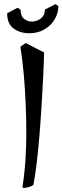

<svg xmlns="http://www.w3.org/2000/svg" viewBox="-20 -888 306 941"><path d="M98 33Q90 33 90 29Q101 -42 105 -108Q109 -174 109 -235Q109 -302 106 -376Q103 -450 96.5 -523Q90 -596 80 -659L106 -677L196 -631Q195 -578 191.5 -509.5Q188 -441 183.5 -366.5Q179 -292 173 -220Q167 -148 159.5 -86.5Q152 -25 144 17Q138 24 122 28.5Q106 33 98 33ZM124 -725Q78 -725 46.5 -748.5Q15 -772 15 -823L66 -850L81 -840Q81 -809 99 -795Q117 -781 140.5 -782.5Q164 -784 182 -799Q200 -814 200 -841L252 -868L266 -858Q266 -823 247.5 -792.5Q229 -762 197 -743.5Q165 -725 124 -725Z"/></svg>

Font: Julee
Style: Regular
Weight: 400
Designer: Julian Tunni
Foundry: Julian Tunni
Version: Version 1.002; ttfautohint (v1.8.4.7-5d5b);gftools[0.9.23]